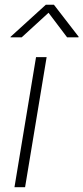

<svg xmlns="http://www.w3.org/2000/svg" viewBox="-20 -776 346 796"><path d="M40 0 129.4 -539.1H173.3L84 0ZM69.8 -621.1H23.4L23.9 -623.5L169.9 -756.3H203.6L306.2 -623.5L305.2 -621.1H258.3L181.2 -723.1Z"/></svg>

Font: Inter 18pt ExtraLight
Style: Italic
Weight: 250
Italic angle: -9.3988°
Designer: Rasmus Andersson
Foundry: rsms
Version: Version 4.001;git-66647c0bb